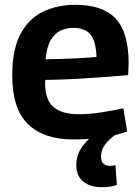

<svg xmlns="http://www.w3.org/2000/svg" viewBox="-20 -571 584 800"><path d="M284 10Q163 10 97 -53.5Q31 -117 31 -257Q31 -365 65.5 -429.5Q100 -494 159.5 -522.5Q219 -551 295 -551Q408 -551 462 -493.5Q516 -436 516 -307Q516 -299 515 -285Q514 -271 514 -258Q482 -255 429 -251Q376 -247 309.5 -243Q243 -239 169 -238Q168 -234 168 -230.5Q168 -227 168 -223Q168 -155 203 -125Q238 -95 308 -95Q352 -95 400.5 -102.5Q449 -110 494 -120L510 -23Q461 -6 405.5 2Q350 10 284 10ZM170 -324Q239 -325 299 -328Q359 -331 382 -334Q380 -400 356.5 -427.5Q333 -455 285 -455Q258 -455 233.5 -444Q209 -433 192 -405Q175 -377 170 -324ZM403 209Q357 209 327.5 186Q298 163 298 116Q298 72 325 36.5Q352 1 390 -22L463 -11Q433 10 417 32.5Q401 55 401 81Q401 103 412 111.5Q423 120 440 120Q452 120 461 117L467 199Q444 209 403 209Z"/></svg>

Font: Georama SemiBold
Style: Regular
Weight: 600
Designer: Jean-Baptiste Levee
Foundry: Production Type
Version: Version 1.000